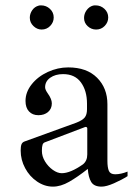

<svg xmlns="http://www.w3.org/2000/svg" viewBox="-20 -688 509 715"><path d="M455 -49V-32Q433 -18 404.5 -5.5Q376 7 358 7Q330 7 319.5 -10.5Q309 -28 307 -59Q269 -29 237.5 -11Q206 7 177 7Q146 7 118 -12Q90 -31 73.5 -62Q57 -93 57 -127Q57 -143 60 -150.5Q63 -158 71 -161L264 -231Q287 -240 295.5 -250.5Q304 -261 304 -281V-302Q304 -350 281.5 -381Q259 -412 215 -412Q186 -412 167 -398.5Q148 -385 148 -363Q148 -354 158 -340Q173 -319 173 -303Q173 -283 159 -271Q145 -259 123 -259Q101 -259 88 -273Q75 -287 75 -312Q75 -345 98 -374Q121 -403 158 -420Q195 -437 234 -437Q303 -437 341.5 -398.5Q380 -360 380 -300V-89Q380 -64 385.5 -51.5Q391 -39 409 -39Q430 -39 455 -49ZM305 -210Q305 -213 302.5 -214.5Q300 -216 297 -215L147 -158Q141 -156 138.5 -149Q136 -142 136 -126Q136 -106 147.5 -87Q159 -68 176.5 -55.5Q194 -43 210 -43Q242 -43 289 -76Q305 -89 305 -113ZM124 -667Q127 -668 133 -668Q152 -668 166 -655Q180 -642 180 -623Q180 -605 167 -591.5Q154 -578 135 -578Q118 -578 104.5 -591Q91 -604 91 -622Q91 -637 100 -650Q109 -663 124 -667ZM326 -667Q329 -668 336 -668Q355 -668 369 -655Q383 -642 383 -623Q383 -605 370 -591.5Q357 -578 338 -578Q320 -578 306.5 -590.5Q293 -603 293 -621Q293 -637 302.5 -650Q312 -663 326 -667Z"/></svg>

Font: Ibarra Real Nova
Style: Regular
Weight: 400
Designer: Jose Maria Ribagorda & Octavio Pardo
Foundry: Jose Maria Ribagorda
Version: Version 1.014